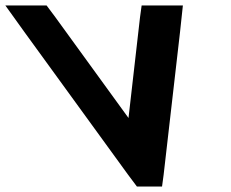

<svg xmlns="http://www.w3.org/2000/svg" viewBox="-252 -633 847 703"><path d="M-162.8 -516 -232.4 -613H-81.4L-49.3 -570L218.5 -201L260.7 -570L266.6 -613H417.6L407.2 -516L347.1 7L341.3 50H249.3L217.1 7Z"/></svg>

Font: Nordica Plus
Style: NordicaClassicRgOpObl
Weight: 500
Version: Version 1.01